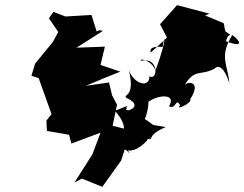

<svg xmlns="http://www.w3.org/2000/svg" viewBox="-20 -630 947 745"><path d="M367 -513 355 -508 335 -572 234 -566 187 -584 170 -559 206 -506 185 -467 116 -383 102 -336 130 -327 180 -187 160 -162 162 -122 248 -107 257 -73 370 -115 339 -32 269 78 298 63 377 95 450 -7 472 -75C465 -80 433 -71 462 -38C454 -82 512 11 464 -66C435 -70 478 -8 549 -83C571 -113 536 -95 513 -107C606 -72 524 -95 623 -137C548 -151 595 -135 539 -170C539 -152 557 -205 556 -235C594 -263 666 -268 636 -218C663 -202 662 -255 679 -221C656 -198 729 -232 718 -245C768 -321 697 -318 691 -291C735 -369 757 -333 813 -364C820 -373 845 -385 870 -307C864 -381 829 -408 881 -494C900 -483 940 -438 857 -470C866 -510 889 -482 854 -509L848 -540L776 -570L793 -577L667 -610L601 -536L628 -484L565 -426C557 -451 593 -449 611 -448C619 -507 630 -480 583 -356C572 -393 522 -407 527 -394C597 -411 594 -315 560 -334C559 -284 497 -307 480 -358C507 -247 453 -266 471 -250C551 -214 448 -186 474 -213C451 -208 516 -237 426 -200C496 -122 430 -103 481 -126L417 -142L434 -224L415 -260L403 -310L313 -297L387 -328L447 -352L370 -378L387 -449L277 -445L379 -510Z"/></svg>

Font: Hussar Lance
Style: Italic
Weight: 700
Foundry: Cannot Into Space Fonts, PlusOne Fonts
Version: Version 2.27